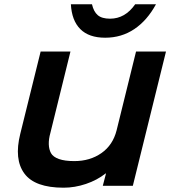

<svg xmlns="http://www.w3.org/2000/svg" viewBox="-20 -872 803 902"><path d="M759.8 -629.9 604 1H462.9L478 -57.1H476.1Q436 -25.4 383.5 -7.8Q331.1 9.8 278.8 9.8Q143.6 9.8 94.5 -56.9Q45.4 -123.5 75.2 -243.2L170.9 -629.9H311L216.8 -248Q208.5 -218.8 209.2 -194.3Q210 -169.9 219.7 -152.3Q229.5 -134.8 256.8 -125Q284.2 -115.2 329.1 -115.2Q402.8 -115.2 456.5 -152.8Q510.3 -190.4 527.8 -259.8L619.1 -629.9ZM615.2 -852.1H712.9Q671.4 -775.9 611.1 -735.4Q550.8 -694.8 474.1 -694.8Q397.5 -694.8 357.2 -735.4Q316.9 -775.9 313 -852.1H412.1Q419.9 -817.4 439.2 -800.8Q458.5 -784.2 497.1 -784.2Q567.9 -784.2 615.2 -852.1Z"/></svg>

Font: Sinkin Sans 600 SemiBold Italic
Style: Regular
Weight: 600
Italic angle: -112°
Designer: Keith Bates
Foundry: K-Type
Version: Sinkin Sans (version 1.0)  by Keith Bates   •   © 2014   www